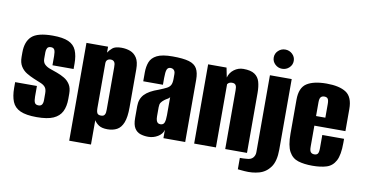

<svg xmlns="http://www.w3.org/2000/svg" viewBox="-75 -866 2243 1181"><g transform="rotate(10 1046.0 -275.5)"><path d="M186 8Q120 8 83.5 -8.5Q47 -25 33 -59.5Q19 -94 19 -145V-181H155V-115Q155 -89 161 -77Q167 -65 185 -65Q200 -65 206.5 -75Q213 -85 213 -103V-145Q213 -170 203.5 -182.5Q194 -195 175 -203Q156 -211 129 -222Q105 -232 82.5 -245.5Q60 -259 45.5 -282Q31 -305 31 -341V-369Q31 -436 67 -469.5Q103 -503 198 -503Q261 -503 296 -487.5Q331 -472 345 -439Q359 -406 359 -357V-323H227V-381Q227 -408 221 -419.5Q215 -431 199 -431Q182 -431 176 -420.5Q170 -410 170 -395V-354Q170 -331 184 -318Q198 -305 219.5 -298Q241 -291 262 -283Q287 -274 309 -261Q331 -248 345 -226Q359 -204 359 -169V-136Q359 -89 343 -57Q327 -25 290 -8.5Q253 8 186 8Z M409 116V-495H544V-458Q554 -474 571 -488.5Q588 -503 627 -503Q657 -503 682 -493.5Q707 -484 723 -459.5Q739 -435 739 -388V-150Q739 -89 725.5 -55Q712 -21 687 -7.5Q662 6 628 6Q593 6 574 -6.5Q555 -19 545 -36V116ZM574 -70Q583 -70 588.5 -72.5Q594 -75 597.5 -81Q601 -87 602 -94.5Q603 -102 603 -113V-376Q603 -387 602 -395Q601 -403 597.5 -408.5Q594 -414 588.5 -417Q583 -420 574 -420Q566 -420 560.5 -417.5Q555 -415 551.5 -411Q548 -407 546.5 -402.5Q545 -398 545 -394V-112Q545 -98 547.5 -88Q550 -78 556.5 -74Q563 -70 574 -70Z M883 8Q856 8 833.5 0.5Q811 -7 797.5 -28.5Q784 -50 784 -92V-166Q784 -211 810.5 -239.5Q837 -268 898 -289Q928 -301 944.5 -309.5Q961 -318 968 -331.5Q975 -345 975 -370V-400Q975 -411 971.5 -418Q968 -425 961.5 -429Q955 -433 946 -433Q929 -433 923 -418Q917 -403 917 -365V-323H794V-378Q794 -415 805 -443.5Q816 -472 848.5 -488.5Q881 -505 946 -505Q1012 -505 1048 -494.5Q1084 -484 1098.5 -458.5Q1113 -433 1113 -389V0H977V-52Q970 -25 942.5 -8.5Q915 8 883 8ZM943 -81Q962 -81 968 -96.5Q974 -112 974 -143V-256Q971 -249 960.5 -243.5Q950 -238 941 -231Q928 -221 921.5 -211Q915 -201 915 -182V-126Q915 -111 918 -101Q921 -91 927 -86Q933 -81 943 -81Z M1169 0V-495H1284L1296 -435Q1304 -466 1330 -485.5Q1356 -505 1388 -505Q1434 -505 1458 -489Q1482 -473 1490.5 -444Q1499 -415 1499 -374V0H1363V-367Q1363 -377 1362 -384.5Q1361 -392 1358 -397.5Q1355 -403 1349.5 -406Q1344 -409 1334 -409Q1327 -409 1321 -407Q1315 -405 1311 -401.5Q1307 -398 1305 -395V0Z M1503 113Q1495 112 1480 111Q1465 110 1461 109V38Q1470 38 1483.5 37.5Q1497 37 1504 36Q1530 35 1542.5 20.5Q1555 6 1555 -14V-495H1691V-55Q1691 18 1664 55.5Q1637 93 1594.5 105Q1552 117 1503 113ZM1621 -547Q1596 -547 1577.5 -564.5Q1559 -582 1559 -607Q1559 -632 1577.5 -649.5Q1596 -667 1621 -667Q1647 -667 1665.5 -649.5Q1684 -632 1684 -607Q1684 -582 1665.5 -564.5Q1647 -547 1621 -547Z M1908 8Q1856 8 1819 -3.5Q1782 -15 1762 -51.5Q1742 -88 1742 -163V-375Q1742 -450 1784.5 -477.5Q1827 -505 1908 -505Q1988 -505 2030 -477.5Q2072 -450 2072 -375V-237H1878V-105Q1878 -81 1885.5 -72Q1893 -63 1908 -63Q1923 -63 1929.5 -72Q1936 -81 1936 -105V-189H2072V-164Q2072 -88 2052.5 -51.5Q2033 -15 1996.5 -3.5Q1960 8 1908 8ZM1878 -297H1936V-383Q1936 -406 1929.5 -415Q1923 -424 1908 -424Q1893 -424 1885.5 -415Q1878 -406 1878 -383Z"/></g></svg>

Font: Alumni Sans ExtraBold
Style: Regular
Weight: 800
Designer: Robert E. Leuschke
Foundry: Robert E. Leuschke
Version: Version 1.018